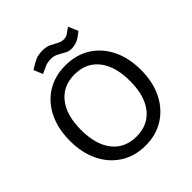

<svg xmlns="http://www.w3.org/2000/svg" viewBox="-206 -891 1047 1047"><g transform="rotate(-45 318.0 -367.5)"><path d="M317 -604Q400 -604 461.5 -565.5Q523 -527 557.5 -457.5Q592 -388 592 -295Q592 -202 557.5 -132.5Q523 -63 461.5 -24Q400 15 318 15Q236 15 174.5 -24Q113 -63 78.5 -132.5Q44 -202 44 -295Q44 -388 78 -457.5Q112 -527 173.5 -565.5Q235 -604 317 -604ZM318 -534Q229 -534 179 -471Q129 -408 129 -295Q129 -181 179 -118Q229 -55 318 -55Q407 -55 457 -118Q507 -181 507 -295Q507 -408 457 -471Q407 -534 318 -534ZM198 -657 177 -709Q209 -730 231 -740Q253 -750 287 -750Q317 -750 337.5 -740Q358 -730 375 -720Q392 -710 412 -710Q429 -710 441.5 -718Q454 -726 477 -743L501 -687Q472 -662 452 -653.5Q432 -645 410 -644Q388 -643 368.5 -653.5Q349 -664 330 -674.5Q311 -685 290 -685Q262 -685 244.5 -678Q227 -671 198 -657Z"/></g></svg>

Font: Podkova
Style: Regular
Weight: 400
Designer: Ilya Yudin
Foundry: Cyreal (www.cyreal.org)
Version: Version 2.103